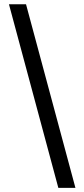

<svg xmlns="http://www.w3.org/2000/svg" viewBox="-20 -782 400 911"><path d="M256.8 109.4 22.5 -761.7H103.5L337.9 109.4Z"/></svg>

Font: Inter Variable LoSnoCo
Style: Regular
Weight: 400
Designer: Rasmus Andersson
Foundry: rsms
Version: Version 4.000;git-a52131595; featfreeze: case,dlig,ss01,ss02